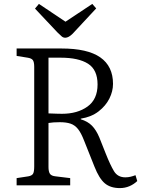

<svg xmlns="http://www.w3.org/2000/svg" viewBox="-20 -948 730 982"><path d="M593 14Q545 14 516 -10.5Q487 -35 463 -96L410 -229Q395 -268 379 -288Q363 -308 341 -315.5Q319 -323 286 -323Q251 -323 228 -319V-94Q228 -70 235.5 -59Q243 -48 265 -46L339 -37V0H65V-37L124 -46Q142 -49 148.5 -58.5Q155 -68 155 -97V-606Q155 -631 148 -640.5Q141 -650 121 -653L65 -662V-700H294Q428 -700 493 -654.5Q558 -609 558 -519Q558 -481 539.5 -444Q521 -407 484.5 -378.5Q448 -350 393 -341V-338Q429 -327 450.5 -305Q472 -283 488 -245L521 -162Q544 -104 563 -72.5Q582 -41 621 -41Q635 -41 647.5 -44Q660 -47 673 -52L682 -22Q664 -5 641.5 4.5Q619 14 593 14ZM297 -366Q376 -366 427.5 -403Q479 -440 479 -516Q479 -591 430.5 -622Q382 -653 290 -653H228V-368Q254 -367 270 -366.5Q286 -366 297 -366ZM314 -755Q304 -755 296.5 -761Q289 -767 274 -782L159 -904L179 -928L315 -837L452 -928L472 -905L352 -776Q331 -755 314 -755Z"/></svg>

Font: Literata 12pt Light
Style: Regular
Weight: 300
Designer: Latin by Veronika Burian and Jose Scaglione. Greek by Irene Vlachou. Cyrillic by Vera Evstafieva.
Foundry: TypeTogether
Version: Version 3.002